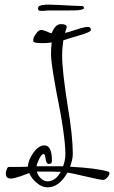

<svg xmlns="http://www.w3.org/2000/svg" viewBox="-20 -686 492 828"><path d="M185 122Q161 122 139 103Q117 86 106 60Q101 62 92 65.5Q83 69 69 74Q56 78 45.5 81Q35 84 27 84Q5 84 5 62Q5 54 9 45Q12 34 18 34Q34 34 54.5 34Q75 34 100 33Q102 4 123 -26Q146 -59 172 -59Q204 -59 204 8Q204 21 191 21Q179 21 177 0Q174 -22 168 -22Q160 -22 149 -1Q138 23 138 31H252Q262 5 262 -22Q262 -60 252 -129Q242 -198 222 -296Q212 -351 206 -391Q200 -431 200 -456Q200 -479 203 -503Q185 -500 167 -500Q131 -500 126 -505Q123 -507 123 -511Q123 -524 135 -540Q146 -557 158 -557Q164 -557 180 -551Q196 -543 203 -543Q218 -582 243 -582Q268 -582 268 -569Q268 -569 260 -544Q272 -546 311 -559Q329 -565 341 -567.5Q353 -570 359 -570Q372 -570 372 -556Q372 -548 324 -534Q312 -530 294 -525Q276 -520 253 -512Q251 -497 249.5 -481Q248 -465 248 -448Q248 -412 254 -359Q260 -306 271 -235Q283 -165 288.5 -112Q294 -59 294 -23Q294 1 282 33Q397 39 446 54Q452 55 452 61Q452 70 442 80Q433 90 424 90H422Q416 90 350 75Q276 58 271 58Q235 122 185 122ZM268 -569Q268 -569 268 -569ZM185 96Q219 96 242 55H228Q221 55 215.5 54.5Q210 54 205 54H139Q142 69 156 83Q169 96 185 96ZM158 -639Q144 -639 144 -647Q144 -658 151 -661Q158 -664 172 -665Q175 -666 180.5 -666Q186 -666 193 -666Q207 -666 235 -664.5Q263 -663 291.5 -661.5Q320 -660 333 -660Q342 -660 342 -651Q342 -645 318 -642Q305 -641 280.5 -641Q256 -641 242 -641Q213 -641 198 -641Q183 -641 177 -640Q171 -639 166.5 -639Q162 -639 158 -639Z"/></svg>

Font: Ole
Style: Regular
Weight: 400
Designer: Robert E. Leuschke
Foundry: Robert E. Leuschke
Version: Version 1.010; ttfautohint (v1.8.3)